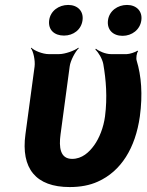

<svg xmlns="http://www.w3.org/2000/svg" viewBox="-20 -747 593 777"><path d="M262 10C305 10 343 3 376 -12C470 -54 528 -148 546 -276C558 -365 552 -440 533 -502C530 -512 533 -533 539 -540L536 -542C529 -536 504 -528 493 -528H429C407 -528 380 -540 368 -550L366 -546C378 -536 394 -509 398 -488C409 -424 415 -354 405 -276C399 -231 382 -188 361 -159C341 -131 312 -104 272 -104C223 -104 218 -151 225 -203L262 -478C265 -502 285 -539 299 -552L297 -554C282 -542 243 -528 219 -528H177C153 -528 118 -542 107 -554L105 -552C115 -539 123 -502 120 -478L83 -204C64 -65 125 10 262 10ZM239 -603C277 -603 309 -627 314 -665C319 -702 294 -727 256 -727C218 -727 184 -703 179 -665C174 -626 200 -603 239 -603ZM476 -602C514 -602 547 -627 552 -665C557 -702 532 -727 494 -727C456 -727 422 -703 417 -665C412 -627 437 -602 476 -602Z"/></svg>

Font: Asimov
Style: EdgeIt
Weight: 500
Designer: Google
Version: Version 2.000980: 2014